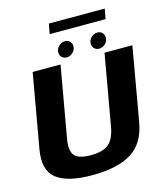

<svg xmlns="http://www.w3.org/2000/svg" viewBox="-133 -1027 980 1132"><g transform="rotate(-15 357.5 -461.0)"><path d="M290.5 4Q444 4 529 -48.5Q614 -101 636 -224.5L715 -675H545L469 -243Q456 -171 420.8 -141.5Q385.5 -112 311.5 -112Q237.5 -112 212.5 -141.5Q187.5 -171 200.5 -243L276.5 -675H106.5L27 -224.5Q5.5 -101 71.5 -48.5Q137.5 4 290.5 4ZM323.5 -706Q344 -706 361 -722Q378 -738 378 -759.5Q378 -777.5 366.2 -789.2Q354.5 -801 337 -801Q316 -801 299 -785Q282 -769 282 -747Q282 -729.5 293.5 -717.8Q305 -706 323.5 -706ZM521 -706Q542.5 -706 559 -722Q575.5 -738 575.5 -759.5Q575.5 -777.5 564.2 -789.2Q553 -801 534.5 -801Q513.5 -801 496.8 -785Q480 -769 480 -747Q480 -729.5 491.8 -717.8Q503.5 -706 521 -706ZM261 -864.5H602.5L613.5 -926H272.5Z"/></g></svg>

Font: Anybody
Style: Bold Italic
Weight: 700
Italic angle: -10°
Designer: Tyler Finck
Foundry: Etcetera Type Company
Version: Version 1.113;gftools[0.9.25]